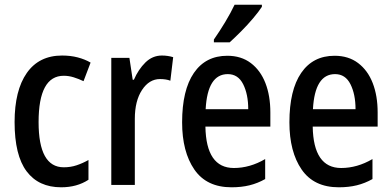

<svg xmlns="http://www.w3.org/2000/svg" viewBox="-20 -786 1664 816"><path d="M240 10Q144 10 93 -58Q42 -126 42 -267Q42 -402 94 -476Q146 -550 244 -550Q280 -550 310.5 -542Q341 -534 365 -520L335 -441Q314 -451 293 -457.5Q272 -464 251 -464Q144 -464 144 -267Q144 -75 251 -75Q280 -75 305.5 -83.5Q331 -92 356 -106V-22Q307 10 240 10Z M668 -550Q693 -550 716 -543L704 -443Q686 -450 660 -450Q614 -450 583.5 -403.5Q553 -357 553 -281V0H453V-540H530L544 -447H549Q568 -491 598 -520.5Q628 -550 668 -550Z M946 -549Q1005 -549 1046 -518Q1087 -487 1108 -433Q1129 -379 1129 -308V-248H853Q856 -72 974 -72Q1042 -72 1107 -110V-25Q1075 -7 1040.5 1.5Q1006 10 964 10Q858 10 806 -65.5Q754 -141 754 -266Q754 -403 804 -476Q854 -549 946 -549ZM948 -471Q862 -471 854 -322H1035Q1035 -385 1013.5 -428Q992 -471 948 -471ZM1093 -766V-757Q1080 -737 1056 -708.5Q1032 -680 1004.5 -652.5Q977 -625 956 -606H889V-618Q914 -654 937.5 -693Q961 -732 977 -766Z M1402 -549Q1461 -549 1502 -518Q1543 -487 1564 -433Q1585 -379 1585 -308V-248H1309Q1312 -72 1430 -72Q1498 -72 1563 -110V-25Q1531 -7 1496.5 1.5Q1462 10 1420 10Q1314 10 1262 -65.5Q1210 -141 1210 -266Q1210 -403 1260 -476Q1310 -549 1402 -549ZM1404 -471Q1318 -471 1310 -322H1491Q1491 -385 1469.5 -428Q1448 -471 1404 -471Z"/></svg>

Font: Avrile Sans Condensed Medium
Style: Regular
Weight: 500
Width: 3
Designer: Monotype Design Team
Foundry: Monotype Imaging Inc.
Version: Version 2.001;September 10, 2019;FontCreator 11.5.0.2425 64-